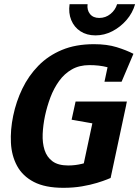

<svg xmlns="http://www.w3.org/2000/svg" viewBox="-20 -887 665 917"><path d="M407 -576Q359 -576 323.2 -555.5Q287.3 -535 262.2 -500Q237 -465 220.8 -422Q204.7 -379 195 -334Q185.7 -289.7 183.8 -247.2Q182 -204.7 192.8 -170.7Q203.7 -136.7 230.7 -116.7Q257.7 -96.7 305.7 -96.7Q339 -96.7 371 -104.5Q403 -112.3 437 -122.3L508.3 -37Q508.3 -37 491.2 -30Q474 -23 443.2 -13.5Q412.3 -4 371.5 3Q330.7 10 282.7 10Q195.7 10 141.8 -18Q88 -46 61.7 -94.5Q35.3 -143 32.2 -205Q29 -267 43 -334Q57 -402 86.7 -463.5Q116.3 -525 163.2 -573Q210 -621 275.8 -648.5Q341.7 -676 428.7 -676Q491 -676 537.3 -661.7Q583.7 -647.3 617.3 -630L568.7 -538Q529.7 -556.3 492 -566.2Q454.3 -576 407 -576ZM375 -82.3 439.7 -385.3H582.7L508.3 -37ZM341 -402H586L558.7 -273.7L322 -315.3ZM479 -496.7 507.3 -630H617.3L560.7 -496.7ZM398.3 -867Q394.7 -839.3 409.7 -820.3Q424.7 -801.3 454 -801.3Q484.3 -801.3 507.7 -820.3Q531 -839.3 539.3 -867H625.3Q613.3 -825 584.3 -791.5Q555.3 -758 516.8 -738Q478.3 -718 436.3 -718Q394.3 -718 364.3 -737.5Q334.3 -757 320.3 -791Q306.3 -825 312.3 -867Z"/></svg>

Font: Epunda Slab Light
Style: Italic
Weight: 300
Italic angle: -12°
Designer: Simon Atzbach
Foundry: typofactur
Version: Version 1.102